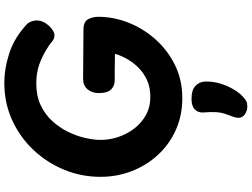

<svg xmlns="http://www.w3.org/2000/svg" viewBox="-154 -666 1131 862"><g transform="rotate(-90 411.0 -234.5)"><path d="M733.8 -678.7Q739.8 -673.7 745.2 -661Q750.7 -648.3 750.7 -634.1Q750.7 -614.3 739.2 -596.3Q727.8 -578.3 712.4 -566.7Q697.1 -555 685.1 -555Q669.1 -555 658.6 -563.8Q648.1 -572.7 639.1 -578.9Q594.1 -609 554.3 -622.8Q514.6 -636.6 467.6 -636.6Q412.2 -636.6 370.6 -617Q328.9 -597.4 299.3 -565.1Q269.7 -532.8 250.8 -494.4Q232 -456.1 223.2 -417.1Q214.4 -378 214.4 -346Q214.4 -309 227 -270.1Q239.6 -231.1 264.2 -198.3Q288.9 -165.4 324.9 -145Q360.9 -124.6 407.8 -124.6Q449.3 -124.6 481.2 -138.7Q513 -152.8 537.1 -176.3Q561.1 -199.9 577 -227.8Q592.9 -255.7 601 -283.4Q582.8 -283.4 564.2 -283.9Q545.6 -284.4 525.3 -284.4Q505 -284.4 482.9 -284.4Q456.9 -284.4 440.8 -300.8Q424.8 -317.2 424.6 -354.9Q424.3 -386.1 441.5 -406.3Q458.7 -426.4 486.8 -426.4Q538.7 -426.4 598.8 -425.6Q659 -424.7 711.7 -424.7Q744.7 -424.4 755.9 -404.3Q767.1 -384.2 767.1 -358.1Q767.1 -289.7 740.8 -223Q714.6 -156.3 665.9 -101.5Q617.2 -46.7 550.2 -13.8Q483.1 19 401.6 19Q324.1 19 259.4 -10Q194.7 -39 147.5 -90Q100.3 -141 74.4 -207.5Q48.6 -274 48.6 -348Q48.6 -435 80.8 -512.5Q113 -590 170.5 -650.5Q228 -711 304.4 -745.5Q380.9 -780 469.1 -780Q536 -780 604.9 -757.3Q673.8 -734.7 733.8 -678.7ZM337.6 115.1Q335.6 91.1 350.6 75.7Q365.6 60.3 398.4 60.3Q439.1 60.3 457.4 78.4Q475.7 96.4 476.4 121.6Q477.4 155.3 467.7 187.8Q458 220.3 442.9 246.4Q427.9 272.6 411.6 288Q397.1 302 387.9 306.4Q378.8 310.9 364 310.9Q345.7 310.9 329.6 300.1Q313.6 289.3 313.6 271.2Q313.6 261.7 317.1 250.8Q320.7 239.9 326.4 225.2Q337.4 197.8 338.9 171.9Q340.3 146.1 337.6 115.1Z"/></g></svg>

Font: Playpen Sans Arabic
Style: Regular
Weight: 400
Designer: Azza Alameddine, Laura Meseguer, Veronika Burian, José Scaglione
Foundry: TypeTogether
Version: Version 2.000